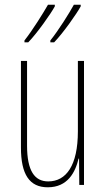

<svg xmlns="http://www.w3.org/2000/svg" viewBox="-20 -786 448 816"><path d="M323 -759V-766H294C275 -731 228 -656 194 -614V-606H210C248 -645 307 -729 323 -759ZM213 -759V-766H184C164 -731 120 -660 84 -614V-606H100C138 -645 197 -729 213 -759ZM337 -527H311V-228C311 -82 261 -15 185 -15C127 -15 95 -60 95 -167V-527H69V-159C69 -45 105 10 183 10C268 10 300 -54 314 -112H316L317 0H337Z"/></svg>

Font: Noto Sans Tamil ExtraCondensed Thin
Style: Regular
Weight: 100
Width: 2
Designer: Jelle Bosma - Monotype Design Team
Foundry: Monotype Imaging Inc.
Version: Version 2.004